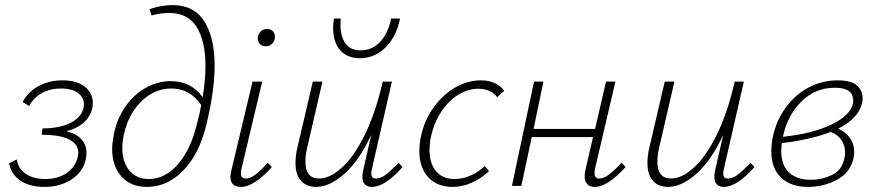

<svg xmlns="http://www.w3.org/2000/svg" viewBox="-20 -731 3441 755"><path d="M241 -215Q281 -205 300.5 -183Q320 -161 320 -130Q320 -117 317 -103Q305 -53 260 -24.5Q215 4 155 4Q97 4 60 -21Q23 -46 16 -89L46 -104Q52 -66 82.5 -46.5Q113 -27 157 -27Q208 -27 242 -50.5Q276 -74 285 -111Q288 -122 288 -130Q288 -164 252 -182.5Q216 -201 144 -201L147 -226Q213 -226 255.5 -247Q298 -268 308 -304Q310 -310 310 -321Q310 -348 286.5 -365.5Q263 -383 220 -383Q177 -383 144.5 -365Q112 -347 95 -314L69 -330Q91 -371 132.5 -393Q174 -415 225 -415Q282 -415 313.5 -390Q345 -365 345 -326Q345 -314 342 -302Q333 -269 307 -247Q281 -225 241 -215Z M824 -472Q824 -378 793 -247Q766 -129 702.5 -62.5Q639 4 558 4Q494 4 457.5 -37Q421 -78 421 -146Q421 -168 428 -205Q441 -267 474.5 -314Q508 -361 554.5 -386.5Q601 -412 651 -412Q731 -412 777 -349Q788 -417 788 -472Q788 -569 753.5 -624.5Q719 -680 646 -680Q609 -680 576 -670L568 -695Q615 -711 658 -711Q743 -711 783.5 -647Q824 -583 824 -472ZM756 -250Q766 -286 771 -318Q727 -383 654 -383Q587 -383 535.5 -332Q484 -281 467 -201Q461 -174 461 -149Q461 -93 489 -60Q517 -27 565 -27Q630 -27 681 -86.5Q732 -146 756 -250Z M886 -36Q886 -42 890 -62L973 -410H1011L930 -69Q927 -59 927 -50Q927 -29 947 -29Q964 -29 984.5 -44.5Q1005 -60 1033 -91L1049 -74Q978 4 928 4Q886 4 886 -36ZM994 -585Q996 -599 1005.5 -608Q1015 -617 1030 -617Q1044 -617 1052.5 -608.5Q1061 -600 1061 -586Q1061 -570 1050.5 -559.5Q1040 -549 1025 -549Q1009 -549 1000.5 -559.5Q992 -570 994 -585Z M1563 -74Q1493 4 1443 4Q1405 4 1405 -37Q1405 -48 1408 -61L1440 -201Q1393 -100 1335 -48Q1277 4 1222 4Q1186 4 1164 -19.5Q1142 -43 1142 -90Q1142 -121 1150 -153L1210 -410H1248L1189 -155Q1181 -124 1181 -95Q1181 -29 1235 -29Q1277 -29 1324.5 -72Q1372 -115 1414.5 -201Q1457 -287 1485 -410H1521L1443 -69Q1440 -57 1440 -49Q1440 -29 1458 -29Q1477 -29 1497 -44Q1517 -59 1547 -91ZM1290 -622Q1290 -639 1293 -658H1320Q1319 -649 1319 -632Q1319 -586 1339 -559.5Q1359 -533 1398 -533Q1443 -533 1474.5 -566Q1506 -599 1518 -658H1553Q1539 -587 1496 -544.5Q1453 -502 1395 -502Q1346 -502 1318 -533Q1290 -564 1290 -622Z M1861 -382Q1820 -382 1781.5 -358Q1743 -334 1715 -291.5Q1687 -249 1675 -195Q1669 -167 1669 -141Q1669 -88 1695 -57.5Q1721 -27 1767 -27Q1799 -27 1830 -40.5Q1861 -54 1886 -78L1903 -58Q1872 -29 1835 -12.5Q1798 4 1759 4Q1699 4 1664 -34Q1629 -72 1629 -137Q1629 -163 1635 -193Q1648 -256 1683.5 -306.5Q1719 -357 1768.5 -386Q1818 -415 1871 -415Q1932 -415 1963 -374L1935 -349Q1909 -382 1861 -382Z M2440 -74Q2369 4 2319 4Q2300 4 2289.5 -6.5Q2279 -17 2279 -38Q2279 -52 2283 -67L2312 -192H2071L2030 0H1993L2080 -410H2117L2078 -224H2320L2363 -410H2400L2320 -69Q2318 -62 2318 -51Q2318 -29 2336 -29Q2354 -29 2374.5 -44.5Q2395 -60 2425 -91Z M2947 -74Q2877 4 2827 4Q2789 4 2789 -37Q2789 -48 2792 -61L2824 -201Q2777 -100 2719 -48Q2661 4 2606 4Q2570 4 2548 -19.5Q2526 -43 2526 -90Q2526 -121 2534 -153L2594 -410H2632L2573 -155Q2565 -124 2565 -95Q2565 -29 2619 -29Q2661 -29 2708.5 -72Q2756 -115 2798.5 -201Q2841 -287 2869 -410H2905L2827 -69Q2824 -57 2824 -49Q2824 -29 2842 -29Q2861 -29 2881 -44Q2901 -59 2931 -91Z M3276 -225Q3303 -214 3321 -190Q3339 -166 3339 -133Q3339 -126 3337 -112Q3325 -53 3272 -24.5Q3219 4 3158 4Q3090 4 3051.5 -32.5Q3013 -69 3013 -136Q3013 -163 3019 -193Q3033 -258 3070 -308.5Q3107 -359 3160 -387Q3213 -415 3274 -415Q3327 -415 3349.5 -395Q3372 -375 3372 -345Q3372 -337 3370 -325Q3355 -265 3276 -225ZM3335 -336Q3335 -386 3263 -386Q3186 -386 3131.5 -332Q3077 -278 3059 -195V-193Q3177 -206 3250 -241.5Q3323 -277 3334 -323Q3335 -326 3335 -336ZM3303 -133Q3303 -160 3288 -181.5Q3273 -203 3246 -212Q3168 -182 3054 -168Q3052 -146 3052 -137Q3052 -82 3082.5 -53Q3113 -24 3168 -24Q3213 -24 3252.5 -43.5Q3292 -63 3301 -111Q3303 -118 3303 -133Z"/></svg>

Font: Ysabeau Light
Style: Italic
Weight: 300
Italic angle: -12°
Designer: Christian Thalmann (Catharsis Fonts)
Version: Version 0.003